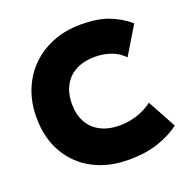

<svg xmlns="http://www.w3.org/2000/svg" viewBox="-129 -838 958 976"><g transform="rotate(-20 349.5 -350.0)"><path d="M405.5 15Q296.5 15 213.2 -29.2Q130 -73.5 83.2 -155Q36.5 -236.5 36.5 -347.5Q36.5 -428.5 63.8 -496Q91 -563.5 141 -612.5Q191 -661.5 259 -688.2Q327 -715 408 -715Q498.5 -715 558.2 -692.2Q618 -669.5 667.5 -627.5L576.5 -476.5Q548.5 -506 508.8 -521Q469 -536 420 -536Q374.5 -536 339 -523Q303.5 -510 279.2 -485.8Q255 -461.5 242.2 -427.2Q229.5 -393 229.5 -350Q229.5 -292 252.5 -250.5Q275.5 -209 318.8 -186.8Q362 -164.5 423 -164.5Q468 -164.5 513.2 -178.5Q558.5 -192.5 599.5 -222.5L683.5 -68.5Q635.5 -32 567 -8.5Q498.5 15 405.5 15Z"/></g></svg>

Font: Geologica Roman ExtraBold
Style: Regular
Weight: 800
Designer: Sindre Bremnes, Frode Helland
Foundry: Monokrom Skriftforlag AS
Version: Version 1.010;gftools[0.9.28]